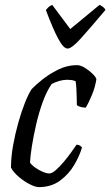

<svg xmlns="http://www.w3.org/2000/svg" viewBox="-20 -767 452 787"><path d="M139 0Q125 0 101.5 -12Q78 -24 56.5 -42.5Q35 -61 25 -80Q25 -122 33.5 -170Q42 -218 55 -264Q68 -310 82.5 -346.5Q97 -383 110 -402Q124 -417 152.5 -440Q181 -463 218 -481.5Q255 -500 295 -500Q310 -500 328 -489Q346 -478 360 -464Q374 -450 375 -442Q370 -409 356.5 -377Q343 -345 332 -326Q319 -326 309.5 -329Q300 -332 295 -336Q295 -346 294.5 -365.5Q294 -385 293 -404.5Q292 -424 290 -434Q281 -438 272 -439Q263 -440 255 -440Q240 -440 224 -435.5Q208 -431 192 -423Q171 -393 155 -348.5Q139 -304 128 -256Q117 -208 110.5 -166.5Q104 -125 103 -100Q115 -84 140.5 -70Q166 -56 182 -56Q193 -56 208.5 -69.5Q224 -83 240.5 -102.5Q257 -122 271 -141.5Q285 -161 294 -174Q302 -174 308 -170Q314 -166 316 -162Q306 -128 284 -90.5Q262 -53 226 -26.5Q190 0 139 0ZM257 -568Q240 -568 218 -609.5Q196 -651 168 -726Q172 -731 178 -737Q184 -743 194 -747L268 -648L388 -747Q409 -737 412 -726Q348 -650 311 -609Q274 -568 257 -568Z"/></svg>

Font: Texturina 72pt 72pt Regular
Style: Italic
Weight: 400
Italic angle: -11°
Designer: Guillermo Torres Carreño
Foundry: Omnibus-Type
Version: Version 1.002; ttfautohint (v1.8.3)